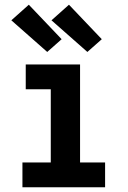

<svg xmlns="http://www.w3.org/2000/svg" viewBox="-20 -793 540 813"><path d="M75 0V-105H195V-415H89V-520H319V-105H425V0ZM350 -573 198 -707 272 -773 411 -627ZM180 -573 28 -707 102 -773 241 -627Z"/></svg>

Font: Iosevka Extrabold
Style: Regular
Weight: 800
Monospace: yes
Designer: Belleve Invis
Foundry: Belleve Invis
Version: Version 32.5.0; ttfautohint (v1.8.4)